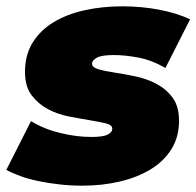

<svg xmlns="http://www.w3.org/2000/svg" viewBox="-38 -577 621 607"><path d="M222 10Q185 10 150 6Q115 2 83.5 -4.5Q52 -11 26 -20.5Q0 -30 -18 -40L60 -194Q101 -169 152.5 -156.5Q204 -144 250 -144Q288 -144 302.5 -151.5Q317 -159 317 -170Q317 -182 296.5 -187Q276 -192 245.5 -197Q215 -202 179 -209Q143 -216 112.5 -232.5Q82 -249 61.5 -276.5Q41 -304 41 -350Q41 -403 65 -442Q89 -481 131 -506.5Q173 -532 229 -544.5Q285 -557 349 -557Q409 -557 464.5 -546.5Q520 -536 563 -516L485 -362Q442 -387 399.5 -395Q357 -403 322 -403Q283 -403 268 -394.5Q253 -386 253 -376Q253 -364 273.5 -358Q294 -352 324.5 -347.5Q355 -343 390.5 -335.5Q426 -328 456.5 -312Q487 -296 507.5 -268.5Q528 -241 528 -195Q528 -144 504 -105.5Q480 -67 438 -41.5Q396 -16 340.5 -3Q285 10 222 10Z"/></svg>

Font: Argentum Sans Black
Style: Italic
Weight: 900
Italic angle: -11°
Designer: Julieta Ulanovsky (font), Cristiano Sobral (main changes and remaster)
Foundry: Julieta Ulanovsky (font), Cristiano Sobral (main changes and remaster)
Version: Version 2.007;June 15, 2022;FontCreator 14.0.0.2814 64-bit; 